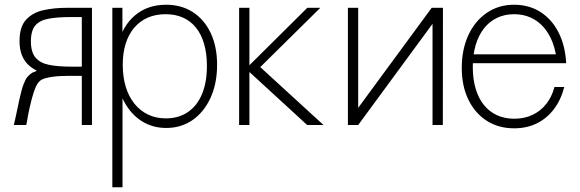

<svg xmlns="http://www.w3.org/2000/svg" viewBox="-20 -528 2452 811"><path d="M325.5 0V-230L346.5 -207.5H247H203Q168.5 -215 142.2 -226.5Q116 -238 98.2 -255.5Q80.5 -273 71.5 -297.5Q62.5 -322 62.5 -354.5Q62.5 -415.5 90.8 -445.5Q119 -475.5 164.2 -485.2Q209.5 -495 260.5 -495H368.5V0ZM325.5 -223V-479.5L353 -456H280.5Q224 -456 186.2 -449.2Q148.5 -442.5 129.5 -420.8Q110.5 -399 110.5 -354Q110.5 -308 130 -284.8Q149.5 -261.5 187.5 -254Q225.5 -246.5 280.5 -246.5H343ZM38.5 0Q43 -18.5 47.5 -40Q52 -61.5 56 -80Q60 -98.5 61.5 -106.5Q71.5 -151.5 79.8 -172.8Q88 -194 95 -202Q102 -210 107 -214Q117 -222.5 123 -223.5Q129 -224.5 134 -229.5L258.5 -207Q240.5 -207.5 220.5 -205.8Q200.5 -204 183.5 -200.5Q166.5 -197 157 -192Q147 -187 138.8 -174.8Q130.5 -162.5 122.8 -139.2Q115 -116 106 -77Q100.5 -51.5 98.2 -40Q96 -28.5 95 -21Q94 -13.5 91 0Z M454.5 263V-495H497V-325.5L477.5 -338.5Q498.5 -420.5 551.5 -464.2Q604.5 -508 681.5 -508Q746.5 -508 795 -476.5Q843.5 -445 870.2 -388Q897 -331 897 -254.5Q897 -176 869.8 -115.8Q842.5 -55.5 794.2 -21.5Q746 12.5 682 12.5Q632 12.5 591 -9.2Q550 -31 521 -71.8Q492 -112.5 477.5 -169.5L497.5 -182V263ZM680 -28Q734.5 -28 773.5 -54.5Q812.5 -81 833.2 -130.5Q854 -180 854 -249.5Q854 -301.5 842.2 -342.2Q830.5 -383 808 -411Q785.5 -439 753.2 -453.5Q721 -468 679.5 -468Q637.5 -468 604.2 -453.5Q571 -439 547.2 -411.2Q523.5 -383.5 511 -344Q498.5 -304.5 498.5 -254.5Q498.5 -203 511.2 -161.2Q524 -119.5 548 -89.8Q572 -60 605.5 -44Q639 -28 680 -28Z M990 0V-495H1033.5V0ZM1058 -223.5 1023 -242 1278 -495H1333ZM1277.5 0 1023 -233.5 1069 -254 1346.5 0Z M1449.5 0V-495H1493V-26L1461 -29L1803.5 -495H1851L1850.5 0H1807V-453.5L1840.5 -473L1493 0Z M2151.5 14Q2085.5 14 2035.8 -18Q1986 -50 1958.2 -107.5Q1930.5 -165 1930.5 -241Q1930.5 -319.5 1958.5 -379.8Q1986.5 -440 2036.5 -474Q2086.5 -508 2151.5 -508Q2214.5 -508 2262.5 -477.5Q2310.5 -447 2339 -391.5Q2367.5 -336 2371.5 -261H2332.5Q2329 -309.5 2314.5 -347.8Q2300 -386 2276.5 -412.8Q2253 -439.5 2221.5 -453.8Q2190 -468 2151.5 -468Q2111.5 -468 2079.2 -452.5Q2047 -437 2024.2 -408Q2001.5 -379 1989.2 -337.8Q1977 -296.5 1977 -245.5Q1977 -194.5 1989 -153.8Q2001 -113 2023.8 -84.8Q2046.5 -56.5 2079 -41.5Q2111.5 -26.5 2152.5 -26.5Q2194.5 -26.5 2228.8 -42.5Q2263 -58.5 2287 -88.5Q2311 -118.5 2322 -160.5H2363.5Q2349 -105 2319 -66Q2289 -27 2246.8 -6.5Q2204.5 14 2151.5 14ZM1951.5 -261V-298.5H2356L2357.5 -261Z"/></svg>

Font: Russolo 10pt ExtraLight
Style: Regular
Weight: 200
Designer: Micah Stupak-Hahn
Version: Version 1.000